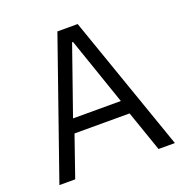

<svg xmlns="http://www.w3.org/2000/svg" viewBox="-131 -851 933 970"><g transform="rotate(-20 335.5 -366.5)"><path d="M110 0H25L281 -733H390L646 0H558L482 -219H186ZM332 -656 205 -293H462L337 -656Z"/></g></svg>

Font: IBM Plex Sans JP
Style: Regular
Weight: 400
Designer: Mike Abbink; Paul van der Laan; Pieter van Rosmalen; Wujin Sim; Yejin Wi; Jinhee Kim; Boomi Park; Yona Kim; Kichan Ma
Foundry: Sandoll Inc.
Version: Version 1.001